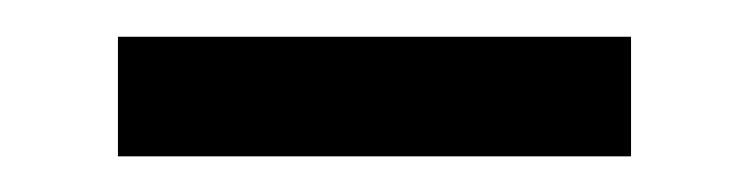

<svg xmlns="http://www.w3.org/2000/svg" viewBox="-20 -334 410 105"><path d="M44.5 -248.5V-313.9H325.1V-248.5Z"/></svg>

Font: Noto Serif HK ExtraLight
Style: Regular
Weight: 200
Designer: Ryoko NISHIZUKA 西塚涼子 (kana & ideographs); Frank Grießhammer (Latin, Greek & Cyrillic); Wenlong ZHANG 张文龙 (bopomofo); San
Foundry: Adobe
Version: Version 2.002-H1;hotconv 1.1.0;makeotfexe 2.6.0